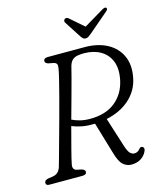

<svg xmlns="http://www.w3.org/2000/svg" viewBox="-129 -981 919 1086"><g transform="rotate(-15 330.5 -438.0)"><path d="M595.5 -44Q585 -19.5 561.5 -4.5Q538 10.5 505.5 10.5Q478 10.5 456.8 -8.5Q435.5 -27.5 420 -83L365.5 -266.5Q360.5 -266.5 356 -266.5Q320 -265.5 289 -271.5Q258 -277.5 232 -288.5Q213.5 -219.5 198.8 -162.8Q184 -106 179.5 -82Q175 -63 180.5 -53.8Q186 -44.5 196.5 -42L225 -36Q245 -30 245 -17.5Q245 0 219 0H26.5Q7 0 7 -15.5Q7 -32 31.5 -36L55 -39.5Q73.5 -42 85.2 -51.8Q97 -61.5 104 -82Q109.5 -100.5 120.8 -141.5Q132 -182.5 147 -236.5Q162 -290.5 178 -348.8Q194 -407 208.2 -461.2Q222.5 -515.5 232.8 -557.5Q243 -599.5 246.5 -619.5Q250 -637.5 246.5 -646.2Q243 -655 227.5 -659L198.5 -664.5Q180 -669.5 180 -682.5Q180 -700 205.5 -700H421Q497 -700 552 -670.5Q607 -641 631.2 -587Q655.5 -533 640.5 -459.5Q626 -388.5 572.2 -340.5Q518.5 -292.5 436 -275L488 -111Q500 -71 511.8 -58.8Q523.5 -46.5 538 -46.5Q557.5 -46.5 570.5 -63.5Q579 -75.5 590.5 -70Q596.5 -67.5 598.2 -60Q600 -52.5 595.5 -44ZM321 -618Q316 -596 303.5 -549.5Q291 -503 274.8 -443.8Q258.5 -384.5 241.5 -323.5Q261.5 -313.5 288 -306.8Q314.5 -300 346 -300Q438 -300 494.2 -345.5Q550.5 -391 566.5 -468.5Q579.5 -532.5 561.8 -576.8Q544 -621 503.5 -644.2Q463 -667.5 407.5 -667.5Q363 -667.5 345.8 -655.5Q328.5 -643.5 321 -618ZM473.5 -764Q463.5 -755.5 456 -750.8Q448.5 -746 439.5 -746Q430 -746 424.8 -750.8Q419.5 -755.5 413.5 -764L349.5 -863Q346 -869 347.8 -874.8Q349.5 -880.5 354 -883.5Q364.5 -889.5 375.5 -880.5L456 -810.5L573.5 -880.5Q589.5 -889.5 596.5 -883.5Q604 -875.5 589.5 -863Z"/></g></svg>

Font: Fraunces 9pt Soft Light
Style: Italic
Weight: 300
Italic angle: -16°
Version: Version 1.000;[0bf87f6ff]